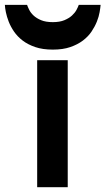

<svg xmlns="http://www.w3.org/2000/svg" viewBox="-93 -778 438 798"><path d="M188.5 0H61.5V-527.8H188.5ZM325.2 -757.8Q324.2 -745.6 321 -727.3Q317.9 -709 309.6 -688.2Q301.3 -667.5 287.4 -646.7Q273.4 -626 251.5 -609.4Q229.5 -592.8 199 -582.3Q168.5 -571.8 126.5 -571.8Q84.5 -571.8 53.7 -582.3Q22.9 -592.8 1.2 -609.4Q-20.5 -626 -34.7 -646.7Q-48.8 -667.5 -56.9 -688.2Q-64.9 -709 -68.6 -727.3Q-72.3 -745.6 -72.8 -757.8H19.5Q22.5 -749 28.6 -736.8Q34.7 -724.6 46.6 -713.4Q58.6 -702.1 77.9 -694.1Q97.2 -686 126.5 -686Q155.3 -686 174.6 -694.1Q193.8 -702.1 206.1 -713.4Q218.3 -724.6 224.9 -736.8Q231.4 -749 234.4 -757.8Z"/></svg>

Font: Audiowide
Style: Regular
Weight: 400
Designer: Astigmatic (AOETI)
Foundry: Astigmatic (AOETI)
Version: Version 1.002